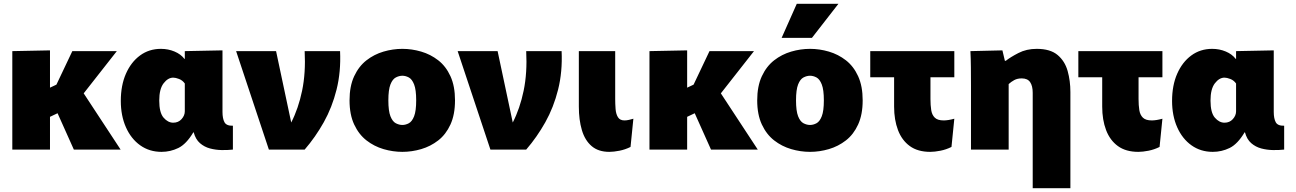

<svg xmlns="http://www.w3.org/2000/svg" viewBox="-20 -790 6842 1014"><path d="M45 -520 244 -524V-327L278 -343L362 -520H597L422 -297L617 0H370L284 -192L244 -173V0H45Z M833 12Q769 12 720.5 -22.5Q672 -57 645 -118Q618 -179 618 -257Q618 -339 645 -400.5Q672 -462 719.5 -497Q767 -532 830 -532Q868 -532 901.5 -518Q935 -504 954 -479H956V-520L1155 -524V-199Q1155 -164 1165.5 -144.5Q1176 -125 1210 -126V0Q1183 3 1151 2.5Q1119 2 1089 -6Q1059 -14 1036 -34Q1013 -54 1003 -91H1001Q964 -29 922 -8.5Q880 12 833 12ZM895 -142Q922 -142 939 -161Q956 -180 956 -202V-349Q944 -366 925.5 -373Q907 -380 895 -380Q867 -380 844 -350Q821 -320 821 -259Q821 -195 844 -168.5Q867 -142 895 -142Z M1227 -520H1438L1518 -143Q1556 -217 1575.5 -311Q1595 -405 1589 -520H1776Q1781 -411 1757.5 -317Q1734 -223 1690 -144.5Q1646 -66 1589 0H1400Z M2105 12Q2055 12 2005.5 -2.5Q1956 -17 1915.5 -48.5Q1875 -80 1850.5 -132.5Q1826 -185 1826 -260Q1826 -335 1850.5 -387.5Q1875 -440 1915.5 -471.5Q1956 -503 2005.5 -517.5Q2055 -532 2105 -532Q2155 -532 2204.5 -517.5Q2254 -503 2294.5 -471.5Q2335 -440 2359 -387.5Q2383 -335 2383 -260Q2383 -185 2359 -132.5Q2335 -80 2294.5 -48.5Q2254 -17 2204.5 -2.5Q2155 12 2105 12ZM2105 -130Q2122 -130 2139 -139Q2156 -148 2167 -176Q2178 -204 2178 -260Q2178 -316 2167 -344Q2156 -372 2139 -381Q2122 -390 2105 -390Q2088 -390 2070.5 -381Q2053 -372 2042 -344Q2031 -316 2031 -260Q2031 -204 2042 -176Q2053 -148 2070.5 -139Q2088 -130 2105 -130Z M2397 -520H2608L2688 -143Q2726 -217 2745.5 -311Q2765 -405 2759 -520H2946Q2951 -411 2927.5 -317Q2904 -223 2860 -144.5Q2816 -66 2759 0H2570Z M3310 -14Q3282 0 3251.5 6Q3221 12 3198 12Q3140 12 3104.5 -18.5Q3069 -49 3053 -103Q3037 -157 3037 -227V-520H3229V-267Q3229 -241 3231 -214.5Q3233 -188 3243.5 -171Q3254 -154 3278 -154Q3289 -154 3302 -157Q3315 -160 3325 -163Z M3410 -520 3609 -524V-327L3643 -343L3727 -520H3962L3787 -297L3982 0H3735L3649 -192L3609 -173V0H3410Z M4258 12Q4208 12 4158.5 -2.5Q4109 -17 4068.5 -48.5Q4028 -80 4003.5 -132.5Q3979 -185 3979 -260Q3979 -335 4003.5 -387.5Q4028 -440 4068.5 -471.5Q4109 -503 4158.5 -517.5Q4208 -532 4258 -532Q4308 -532 4357.5 -517.5Q4407 -503 4447.5 -471.5Q4488 -440 4512 -387.5Q4536 -335 4536 -260Q4536 -185 4512 -132.5Q4488 -80 4447.5 -48.5Q4407 -17 4357.5 -2.5Q4308 12 4258 12ZM4258 -130Q4275 -130 4292 -139Q4309 -148 4320 -176Q4331 -204 4331 -260Q4331 -316 4320 -344Q4309 -372 4292 -381Q4275 -390 4258 -390Q4241 -390 4223.5 -381Q4206 -372 4195 -344Q4184 -316 4184 -260Q4184 -204 4195 -176Q4206 -148 4223.5 -139Q4241 -130 4258 -130ZM4108 -590 4188 -770H4408L4268 -590Z M4893 12Q4827 12 4785 -18.5Q4743 -49 4722.5 -103Q4702 -157 4702 -227V-382H4576V-520H5020V-382H4894V-267Q4894 -234 4898 -208.5Q4902 -183 4917 -168.5Q4932 -154 4964 -154Q4987 -154 5020 -163L5005 -14Q4977 0 4946.5 6Q4916 12 4893 12Z M5108 -337Q5108 -389 5107.5 -435Q5107 -481 5105 -520L5274 -524L5287 -469H5292Q5316 -488 5358.5 -510Q5401 -532 5455 -532Q5527 -532 5565.5 -499.5Q5604 -467 5618.5 -415Q5633 -363 5633 -304V204H5434V-300Q5434 -336 5420.5 -356Q5407 -376 5376 -376Q5353 -376 5336.5 -367Q5320 -358 5307 -346V0H5108Z M5992 12Q5926 12 5884 -18.5Q5842 -49 5821.5 -103Q5801 -157 5801 -227V-382H5675V-520H6119V-382H5993V-267Q5993 -234 5997 -208.5Q6001 -183 6016 -168.5Q6031 -154 6063 -154Q6086 -154 6119 -163L6104 -14Q6076 0 6045.5 6Q6015 12 5992 12Z M6385 12Q6321 12 6272.5 -22.5Q6224 -57 6197 -118Q6170 -179 6170 -257Q6170 -339 6197 -400.5Q6224 -462 6271.5 -497Q6319 -532 6382 -532Q6420 -532 6453.5 -518Q6487 -504 6506 -479H6508V-520L6707 -524V-199Q6707 -164 6717.5 -144.5Q6728 -125 6762 -126V0Q6735 3 6703 2.5Q6671 2 6641 -6Q6611 -14 6588 -34Q6565 -54 6555 -91H6553Q6516 -29 6474 -8.5Q6432 12 6385 12ZM6447 -142Q6474 -142 6491 -161Q6508 -180 6508 -202V-349Q6496 -366 6477.5 -373Q6459 -380 6447 -380Q6419 -380 6396 -350Q6373 -320 6373 -259Q6373 -195 6396 -168.5Q6419 -142 6447 -142Z"/></svg>

Font: Murecho Black
Style: Regular
Weight: 900
Designer: Neil Summerour
Foundry: Positype
Version: Version 1.010; ttfautohint (v1.8.3)